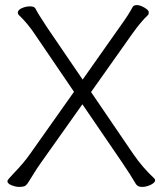

<svg xmlns="http://www.w3.org/2000/svg" viewBox="-20 -726 636 755"><path d="M304 -316 141 -86Q128 -68 113.5 -44.5Q99 -21 91 -8.5Q83 4 75.5 6.5Q68 9 55 9Q42 9 25.5 2.5Q9 -4 9 -14Q9 -19 41 -52Q73 -85 97 -119L271 -365L120 -587Q90 -633 54 -667Q50 -671 50 -676Q50 -687 66 -694Q82 -701 98 -701Q114 -701 119 -693Q130 -671 166 -617L305 -413L453 -623Q485 -667 502 -699Q506 -706 518.5 -706Q531 -706 548 -696Q565 -686 565 -678Q565 -670 562 -667Q535 -642 500 -593L338 -364L505 -119Q540 -68 587 -24Q590 -21 590 -17Q590 -8 573 0.5Q556 9 538.5 9Q521 9 514 -3Q493 -39 461 -86Z"/></svg>

Font: LXGW WenKai Light
Style: Regular
Weight: 300
Designer: LXGW / Fontworks Inc.
Foundry: LXGW / Fontworks Inc.
Version: Version 1.501; October 10, 2024